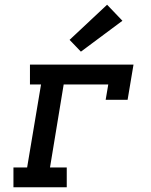

<svg xmlns="http://www.w3.org/2000/svg" viewBox="-20 -794 640 814"><path d="M37 0V-84H95L154 -436H107V-520H546L521 -371H428L439 -436H250L192 -84H263V0ZM323 -575 275 -625 434 -774 499 -706Z"/></svg>

Font: Iosevka Etoile Medium Oblique
Style: Regular
Weight: 500
Italic angle: -9°
Designer: Belleve Invis
Foundry: Belleve Invis
Version: Version 15.5.2; ttfautohint (v1.8.4)